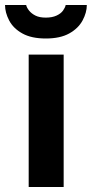

<svg xmlns="http://www.w3.org/2000/svg" viewBox="-50 -743 365 763"><path d="M64 0V-526H203V0ZM132 -590Q75 -590 39 -610Q3 -630 -13.5 -661.5Q-30 -693 -30 -723H54Q56 -713 65.5 -701Q75 -689 91 -681Q107 -673 132 -673Q157 -673 174.5 -681Q192 -689 200.5 -701Q209 -713 211 -723H295Q295 -693 278 -661.5Q261 -630 225 -610Q189 -590 132 -590Z"/></svg>

Font: Archivo SemiBold
Style: Bold
Weight: 700
Version: Version 2.001